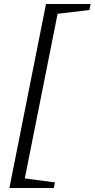

<svg xmlns="http://www.w3.org/2000/svg" viewBox="-20 -748 473 960"><path d="M27 192 210 -728H433L427 -698L268 -679L104 144L255 164L249 192Z"/></svg>

Font: Piazzolla SC
Style: Italic
Weight: 400
Italic angle: -11.3°
Designer: Juan Pablo del Peral
Foundry: Huerta Tipografica
Version: Version 1.330